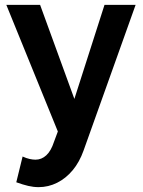

<svg xmlns="http://www.w3.org/2000/svg" viewBox="-20 -544 590 790"><path d="M47 206 73 100Q88 107 101.5 110Q115 113 126 113Q151 113 170.5 95Q190 77 202 40L218 -3L6 -524H145L286 -137L410 -524H538L324 75Q307 123 279 156.5Q251 190 215 208Q179 226 139 226Q118 226 96.5 221Q75 216 47 206Z"/></svg>

Font: YasnoRaleway
Style: Bold
Weight: 700
Designer: Matt McInerney, Pablo Impallari, Rodrigo Fuenzalida
Foundry: Matt McInerney, Pablo Impallari, Rodrigo Fuenzalida
Version: Version 4.026